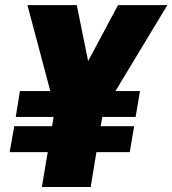

<svg xmlns="http://www.w3.org/2000/svg" viewBox="-20 -748 689 768"><path d="M287.1 -727.5 332.5 -503.9 452.1 -727.5H649.4L441.9 -383.8H540L522.5 -280.3H389.2L382.8 -243.2H516.6L499 -139.6H365.7L342.8 0H147.5L170.9 -139.6H18.6L37.1 -243.2H188.5L194.3 -280.3H43L59.6 -383.8H181.2L89.8 -727.5Z"/></svg>

Font: Inter Black
Style: Italic
Weight: 900
Italic angle: -9.39999°
Designer: Rasmus Andersson
Foundry: rsms
Version: Version 4.000;git-a52131595